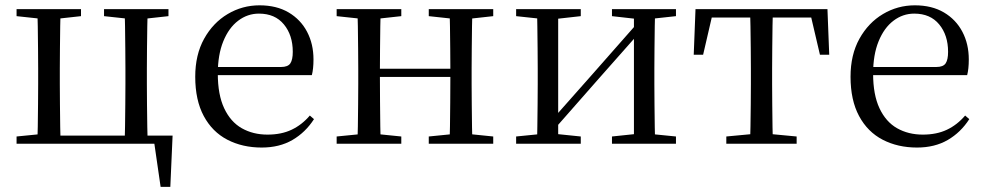

<svg xmlns="http://www.w3.org/2000/svg" viewBox="-20 -551 3779 736"><path d="M123.1 0Q124.3 -24.4 124.8 -65.3Q125.3 -106.3 125.8 -150.3Q126.3 -194.3 126.3 -228.5V-288.3Q126.3 -321.7 125.8 -365.7Q125.3 -409.7 124.8 -450.7Q124.3 -491.8 123.1 -516H212.3Q211.3 -491.8 210.8 -450.7Q210.3 -409.7 209.8 -365.7Q209.3 -321.7 209.3 -288.3V-228.5Q209.3 -194.3 209.8 -150.3Q210.3 -106.3 210.8 -65.3Q211.3 -24.4 212.3 0ZM457.8 0Q458.8 -24.4 459.3 -65.3Q459.8 -106.3 460.3 -150.3Q460.8 -194.3 460.8 -228.5V-288.3Q460.8 -321.7 460.3 -365.7Q459.8 -409.7 459.3 -450.7Q458.8 -491.8 457.8 -516H546.2Q545.2 -491.8 544.6 -450.7Q544 -409.7 543.5 -365.7Q543 -321.7 543 -288.3V-228.5Q543 -194.3 543.5 -150.3Q544 -106.3 544.6 -65.3Q545.2 -24.4 546.2 0ZM595.7 165.4 567.7 -27.9 603.9 0H166.8V-31.1H641.6L632.9 165.4ZM43.5 -489.1V-516H290.5V-489.1L184.7 -477.4H152.7ZM378.8 -489.1V-516H625.8V-489.1L519.6 -477.4H487.2ZM43.5 0V-27.8L152.7 -38.6H167V0Z M983.3 14.6Q909.5 14.6 851.6 -15.4Q793.7 -45.5 761.1 -106.2Q728.4 -167 728.4 -256.8Q728.4 -341.1 762.5 -402.5Q796.6 -463.8 852.8 -497.2Q909 -530.6 974.9 -530.6Q1040.2 -530.6 1086.4 -503.3Q1132.6 -475.9 1157.1 -429.2Q1181.7 -382.4 1181.7 -323.2Q1181.7 -286.8 1175.4 -262.9H766.6V-294.2H1057.3Q1083.6 -294.2 1093 -308.2Q1102.3 -322.1 1102.3 -352.3Q1102.3 -416.2 1068.2 -457.5Q1034.2 -498.8 972.6 -498.8Q928.8 -498.8 893 -471.6Q857.1 -444.5 836 -392.8Q814.9 -341.2 814.9 -268.7Q814.9 -188 839.4 -135.9Q863.9 -83.8 906.9 -59.4Q950 -35 1005.5 -35Q1058.5 -35 1097.8 -53.7Q1137.2 -72.3 1167.7 -108.1L1183.6 -94.3Q1151 -43.5 1101 -14.4Q1051 14.6 983.3 14.6Z M1350.1 0Q1351.3 -24.4 1351.8 -65.4Q1352.3 -106.3 1352.8 -150.3Q1353.3 -194.3 1353.3 -228.5V-288.3Q1353.3 -321.7 1352.8 -365.7Q1352.3 -409.8 1351.8 -450.8Q1351.3 -491.8 1350.1 -516H1439.3Q1438.3 -491.7 1437.8 -450.1Q1437.3 -408.6 1436.8 -363Q1436.3 -317.5 1436.3 -279.8V-260.2Q1436.3 -210.2 1436.8 -159.3Q1437.3 -108.5 1437.8 -66.4Q1438.3 -24.3 1439.3 0ZM1702.4 0Q1704.4 -24.3 1704.9 -66.4Q1705.4 -108.5 1705.9 -159.3Q1706.4 -210.2 1706.4 -260.2V-279.8Q1706.4 -317.4 1705.9 -363.1Q1705.4 -408.7 1704.9 -450.2Q1704.4 -491.7 1702.4 -516H1790.9Q1789.9 -491.7 1789.4 -450.7Q1788.9 -409.7 1788.4 -365.7Q1787.9 -321.7 1787.9 -288.3V-228.5Q1787.9 -194.3 1788.4 -150.3Q1788.9 -106.3 1789.4 -65.4Q1789.9 -24.4 1790.9 0ZM1270.5 0V-27.8L1379.7 -38.6H1411.7L1518.3 -27.8V0ZM1270.5 -489.1V-516H1518.3V-489.1L1411.7 -477.4H1379.7ZM1623.6 0V-27.8L1731.8 -38.6H1764.8L1870.7 -27.8V0ZM1623.6 -489.1V-516H1870.7V-489.1L1764.8 -477.4H1731.8ZM1394 -256V-287.5H1746.9V-256Z M1958.5 0V-27.8L2066.7 -38.6H2101.3L2206.3 -27.8V0ZM2325.9 0V-27.8L2428.6 -38.6H2463L2571.2 -27.8V0ZM2038.1 0Q2039.3 -24.4 2039.8 -65.3Q2040.3 -106.3 2040.8 -150.3Q2041.3 -194.3 2041.3 -228.5V-288.3Q2041.3 -321.7 2040.8 -365.7Q2040.3 -409.7 2039.8 -450.7Q2039.3 -491.8 2038.1 -516H2119.7V0ZM2097.1 -46.9 2061.9 -65.8H2073.3L2250.2 -265.6L2431 -470.9L2464.7 -451H2453.4L2275.1 -249.4ZM2410.1 0V-516H2491.4Q2490.4 -491.8 2489.9 -450.7Q2489.4 -409.7 2488.9 -365.7Q2488.4 -321.7 2488.4 -288.3V-228.5Q2488.4 -194.3 2488.9 -150.3Q2489.4 -106.3 2489.9 -65.3Q2490.4 -24.4 2491.4 0ZM1958.5 -489.1V-516H2206.3V-489.1L2102.1 -477.4H2067.7ZM2325.9 -489.1V-516H2571.2V-489.1L2463.8 -477.4H2429.4Z M2639.3 -341.2 2646.1 -516H3151.9L3158.7 -341.2H3123.1L3082.8 -513.4L3125.2 -483.7H2672.7L2715.2 -513.4L2675.3 -341.2ZM2764.2 0V-27.8L2878.9 -38.6H2919.3L3033.8 -27.8V0ZM2855.2 0Q2856.2 -24.4 2856.8 -65.3Q2857.4 -106.3 2857.9 -150.3Q2858.4 -194.3 2858.4 -228.5V-288.3Q2858.4 -321.7 2857.9 -365.7Q2857.4 -409.7 2856.8 -450.7Q2856.2 -491.8 2855.2 -516H2942.8Q2941.8 -491.8 2941.3 -450.7Q2940.8 -409.7 2940.3 -365.7Q2939.8 -321.7 2939.8 -288.3V-228.5Q2939.8 -194.3 2940.3 -150.3Q2940.8 -106.3 2941.3 -65.3Q2941.8 -24.4 2942.8 0Z M3495.3 14.6Q3421.5 14.6 3363.6 -15.4Q3305.7 -45.5 3273.1 -106.2Q3240.4 -167 3240.4 -256.8Q3240.4 -341.1 3274.5 -402.5Q3308.6 -463.8 3364.8 -497.2Q3421 -530.6 3486.9 -530.6Q3552.2 -530.6 3598.4 -503.3Q3644.6 -475.9 3669.1 -429.2Q3693.7 -382.4 3693.7 -323.2Q3693.7 -286.8 3687.4 -262.9H3278.6V-294.2H3569.3Q3595.6 -294.2 3605 -308.2Q3614.3 -322.1 3614.3 -352.3Q3614.3 -416.2 3580.2 -457.5Q3546.2 -498.8 3484.6 -498.8Q3440.8 -498.8 3405 -471.6Q3369.1 -444.5 3348 -392.8Q3326.9 -341.2 3326.9 -268.7Q3326.9 -188 3351.4 -135.9Q3375.9 -83.8 3418.9 -59.4Q3462 -35 3517.5 -35Q3570.5 -35 3609.8 -53.7Q3649.2 -72.3 3679.7 -108.1L3695.6 -94.3Q3663 -43.5 3613 -14.4Q3563 14.6 3495.3 14.6Z"/></svg>

Font: Noto Serif TC
Style: Regular
Weight: 200
Designer: Ryoko NISHIZUKA 西塚涼子 (kana & ideographs); Frank Grießhammer (Latin, Greek & Cyrillic); Wenlong ZHANG 张文龙 (bopomofo); San
Foundry: Adobe
Version: Version 2.001;hotconv 1.1.0;makeotfexe 2.6.0